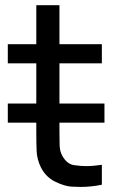

<svg xmlns="http://www.w3.org/2000/svg" viewBox="-20 -710 472 738"><path d="M10 -238.5V-312H119.5V-466.5H10V-540H119.5V-690H208.5V-540H371.5V-466.5H208.5V-312H381.5V-238.5H208.5V-208Q208.5 -175 209.2 -151.5Q210 -128 219.5 -111Q237.5 -79 264.8 -75.2Q292 -71.5 310 -71.5Q338 -71.5 371.5 -76.5V0Q330.5 8.5 290.5 8.5Q283.5 8.5 256.8 7.5Q230 6.5 193.5 -11Q157 -28.5 138 -65Q122 -97 120.8 -129.8Q119.5 -162.5 119.5 -204V-238.5Z"/></svg>

Font: Cns Manrope Med
Style: Regular
Weight: 500
Designer: Mikhail Sharanda
Foundry: Mikhail Sharanda
Version: Version 4.504